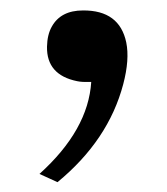

<svg xmlns="http://www.w3.org/2000/svg" viewBox="-20 -160 327 375"><path d="M71.8 -68.8Q72.3 -92.3 81.1 -107.9Q98.6 -139.6 142.1 -139.6Q213.4 -140.1 226.6 -77.1Q233.4 -43.9 220.7 4.4Q191.9 113.8 92.3 195.8L57.1 179.7Q152.3 93.8 158.2 0H156.7H153.3Q139.6 0.5 130.4 -1.5Q70.8 -13.7 71.8 -68.8Z"/></svg>

Font: Nahid FD
Style: FD
Weight: 400
Foundry: DejaVu fonts team - Redesigned by Saber Rastikerdar
Version: Version 0.3.0